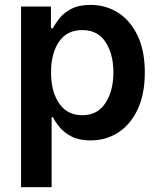

<svg xmlns="http://www.w3.org/2000/svg" viewBox="-20 -573 664 797"><path d="M67.4 204.1V-545.9H191.4V-455.6H199.7Q209 -474.6 227.1 -497.3Q245.1 -520 276.4 -536.4Q307.6 -552.7 356 -552.7Q418.9 -552.7 470 -520.5Q521 -488.3 551 -425.5Q581.1 -362.8 581.1 -272Q581.1 -182.1 551.5 -119.1Q522 -56.2 471.2 -23.2Q420.4 9.8 355.5 9.8Q308.6 9.8 277.6 -6.1Q246.6 -22 228 -44.4Q209.5 -66.9 199.7 -86.4H194.3V204.1ZM321.3 -94.7Q384.8 -94.7 417.7 -145.3Q450.7 -195.8 450.7 -272.5Q450.7 -348.6 418.2 -398.4Q385.7 -448.2 321.3 -448.2Q258.3 -448.2 225.1 -400.1Q191.9 -352.1 191.9 -272.5Q191.9 -192.9 225.6 -143.8Q259.3 -94.7 321.3 -94.7Z"/></svg>

Font: Inter-SemiBold
Style: Regular
Weight: 600
Designer: Rasmus Andersson
Foundry: rsms
Version: Version 4.000;git-a52131595